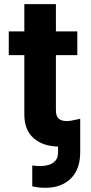

<svg xmlns="http://www.w3.org/2000/svg" viewBox="-20 -696 434 920"><path d="M350.5 -545.5V-431.8H247.9V-169Q247.9 -137.8 262.1 -126.8Q276.3 -115.8 299 -115.8Q308.9 -115.8 321.7 -117.9L364.3 -126.8V33.4Q364.3 115.4 319.1 159.6Q273.8 203.8 198.2 203.8Q180.8 203.8 165.7 202.2Q150.6 200.6 134.6 196.7V96.9Q143.1 98 152.2 98.9Q161.2 99.8 172.6 99.8Q192.1 99.8 211.8 94.5Q231.5 89.1 244.9 74.8Q258.2 60.4 258.2 33.4V6.4Q184.3 4.6 140.3 -34.6Q96.2 -73.9 96.6 -148.8V-431.8H22V-545.5H96.6V-676.1H247.9V-545.5Z"/></svg>

Font: Inter UI
Style: Bold
Weight: 700
Designer: Rasmus Andersson
Foundry: rsms
Version: 3.2;8d6f07862